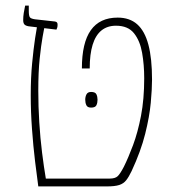

<svg xmlns="http://www.w3.org/2000/svg" viewBox="-20 -667 616 687"><path d="M117 0Q112 -36 105.5 -89.5Q99 -143 94.5 -205Q90 -267 90 -326Q90 -389 95 -441Q100 -493 105.5 -529.5Q111 -566 114 -581H141Q138 -566 132.5 -535.5Q127 -505 122 -457.5Q117 -410 117 -342Q117 -287 120.5 -230Q124 -173 130.5 -121Q137 -69 144 -28H372Q392 -28 401 -36.5Q410 -45 423 -70Q439 -102 456 -147.5Q473 -193 484.5 -252.5Q496 -312 496 -387Q496 -435 488.5 -478Q481 -521 459.5 -548Q438 -575 395 -575Q364 -575 343 -558Q322 -541 311.5 -507Q301 -473 301 -422H273Q273 -514 305 -559Q337 -604 401 -604Q444 -604 471 -580Q498 -556 511 -507Q524 -458 524 -382Q524 -349 519.5 -299.5Q515 -250 499.5 -188Q484 -126 451 -55Q441 -34 431.5 -22Q422 -10 406.5 -5Q391 0 362 0ZM182 -561 82 -573Q71 -575 67 -580Q63 -585 63 -595Q63 -608 65 -620.5Q67 -633 70 -647H83V-629Q83 -610 87 -605Q91 -600 105 -598L177 -590Q182 -589 184 -586.5Q186 -584 186 -579Q186 -573 185 -569Q184 -565 182 -561ZM285 -310Q285 -321 289.5 -329.5Q294 -338 306 -338Q321 -338 325 -329.5Q329 -321 329 -310Q329 -299 325 -290.5Q321 -282 306 -282Q293 -282 289 -290.5Q285 -299 285 -310Z"/></svg>

Font: Noto Serif Hebrew Thin
Style: Regular
Weight: 250
Version: Version 2.003